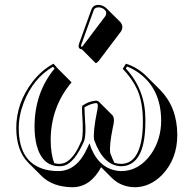

<svg xmlns="http://www.w3.org/2000/svg" viewBox="-20 -704 786 790"><path d="M384.8 -684.1Q403.8 -683.1 417.5 -670.4L474.1 -614.3Q483.4 -604 483.4 -592.3Q482.9 -582 477.5 -574.2L385.7 -452.6Q379.4 -445.3 373.5 -444.3L316.9 -501Q310.5 -501.5 306.6 -504.9Q303.2 -509.3 303.2 -514.2Q303.7 -518.6 305.2 -523.9L356.9 -667Q364.3 -683.6 384.8 -684.1ZM709.5 -149.4Q709.5 -48.8 646 16.6Q596.7 65.9 534.7 66.4Q478.5 65.4 440.4 28.3L396 -16.1Q352.1 65.9 278.3 66.4Q197.3 65.4 151.9 21L95.2 -35.6Q47.4 -85 46.9 -176.8Q46.9 -279.3 113.3 -366.7Q151.4 -416 200.2 -441.9L217.8 -421.9L274.4 -365.2Q189 -263.7 188.5 -127.4Q189 -69.8 203.1 -32.7Q213.9 -29.8 225.1 -29.8Q267.1 -29.8 301.3 -94.7Q309.1 -109.9 316.9 -127.9Q323.2 -159.7 318.8 -224.1Q318.8 -229 317.9 -239.7Q316.4 -261.7 318.8 -269Q343.3 -286.6 372.1 -289.6Q374.5 -289.6 376 -290Q382.3 -289.1 386.2 -286.1L442.9 -229.5Q451.2 -219.7 447.8 -196.3Q446.8 -191.4 443.8 -177.2Q429.2 -106 433.6 -74.2Q441.9 -51.3 450.7 -34.2Q463.9 -29.8 478 -29.8Q555.2 -29.8 566.4 -162.6Q567.9 -182.1 567.9 -203.1Q567.9 -284.2 544.4 -335.9Q523.4 -381.3 484.9 -420.9L498 -441.9Q544.9 -427.7 583 -390.1L639.6 -333.5Q709 -262.2 709.5 -149.4ZM643.1 -206.1Q643.1 -338.4 549.8 -404.8Q526.4 -421.4 502.4 -430.2L497.6 -422.4Q577.1 -335.9 578.1 -217.3Q578.1 -213.4 578.1 -203.1Q578.1 -44.4 501 -22.9Q490.2 -20 478 -20Q405.8 -22 367.7 -127.4L367.2 -128.4V-129.4Q362.3 -161.6 379.4 -246.6Q380.4 -252 381.3 -254.9Q385.3 -279.8 376 -279.8Q356 -278.8 327.6 -262.7Q327.1 -258.8 328.1 -243.2Q329.1 -230 329.1 -224.1Q329.1 -219.7 330.1 -206.1Q334.5 -152.3 326.7 -125L326.2 -124.5V-124Q287.1 -35.2 244.6 -22.5Q234.9 -20 225.1 -20Q153.8 -20 130.9 -106Q122.1 -140.1 122.1 -184.1Q122.6 -322.8 204.6 -421.9L197.8 -429.2Q117.2 -382.8 78.1 -283.2Q57.1 -229 57.1 -176.8Q57.1 -24.4 183.1 -2.9Q201.7 0 222.2 0Q296.4 -2 337.9 -92.3L348.1 -114.3L356.4 -91.3Q394.5 -3.4 478 0Q552.2 0 602.1 -70.8Q642.6 -130.4 643.1 -206.1ZM384.8 -673.8Q370.6 -672.9 366.2 -663.6L314.5 -520.5Q313.5 -517.1 313 -514.2Q314.9 -512.2 316.4 -511.2Q318.8 -513.2 320.8 -515.1L413.1 -637.2Q416.5 -642.1 417 -648.9Q417 -664.6 397 -671.9Q390.1 -673.8 384.8 -673.8Z"/></svg>

Font: Linux Biolinum Shadow O
Style: Regular
Weight: 400
Designer: Philipp H. Poll
Foundry: Philipp H. Poll
Version: Version 1.0.4